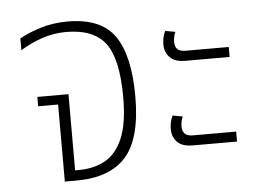

<svg xmlns="http://www.w3.org/2000/svg" viewBox="-43 -579 854 633"><g transform="rotate(-5 384.0 -262.5)"><path d="M147 0V-255H81V-286H184V-34H197Q246 -34 283.5 -54.5Q321 -75 342 -124.5Q363 -174 363 -260Q363 -387 324 -439Q285 -491 194 -491Q154 -491 116 -478.5Q78 -466 42 -444V-483Q68 -498 110 -511.5Q152 -525 202 -525Q312 -525 357.5 -460Q403 -395 403 -259Q403 -120 349.5 -60Q296 0 185 0Z M578 -362Q542 -362 526 -379.5Q510 -397 510 -421Q510 -447 520 -466L553 -460Q550 -454 548 -445Q546 -436 546 -427Q546 -412 554 -403.5Q562 -395 582 -395H724V-362ZM578 -82Q542 -82 526 -99.5Q510 -117 510 -141Q510 -167 520 -186L553 -180Q550 -174 548 -165Q546 -156 546 -147Q546 -132 554 -123.5Q562 -115 582 -115H724V-82Z"/></g></svg>

Font: Noto Sans Thai UI SemCond ExtLt
Style: Regular
Weight: 200
Width: 4
Designer: Monotype Design Team
Foundry: Monotype Imaging Inc.
Version: Version 2.000